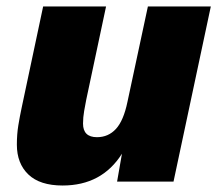

<svg xmlns="http://www.w3.org/2000/svg" viewBox="-20 -560 670 592"><path d="M173 12Q103 12 67.5 -22Q32 -56 32 -114Q32 -146 36.5 -173.5Q41 -201 47 -229L113 -540H307L246 -253Q243 -238 239.5 -218Q236 -198 236 -179Q236 -137 279 -137Q314 -137 337.5 -162.5Q361 -188 373 -246L436 -540H630L515 0H341L356 -86Q294 12 173 12Z"/></svg>

Font: Geist Black
Style: Italic
Weight: 900
Italic angle: -12°
Designer: Basement.studio, Andrés Briganti, Mateo Zaragoza
Foundry: Basement.studio, Vercel, Andrés Briganti, Guido Ferreyra, Mateo Zaragoza
Version: Version 1.500; ttfautohint (v1.8.4.7-5d5b)